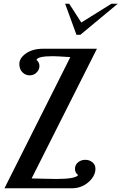

<svg xmlns="http://www.w3.org/2000/svg" viewBox="-20 -1012 653 1032"><path d="M4 0 358 -705Q283 -710 265 -710Q182 -710 176 -690Q192 -677 192 -657Q192 -638 177 -622.5Q162 -607 139 -607Q117 -607 100.5 -623.5Q84 -640 84 -668Q84 -700 120 -725Q156 -750 210 -750H501L150 -53Q163 -53 208.5 -51.5Q254 -50 281 -50Q386 -50 400 -71Q383 -84 383 -104Q383 -126 399.5 -139.5Q416 -153 439 -153Q460 -153 476.5 -140Q493 -127 493 -105Q493 -66 455.5 -33Q418 0 365 0ZM330 -992H352L417 -891L579 -992H613L412 -825H391Z"/></svg>

Font: Lobster Two
Style: Italic
Weight: 400
Designer: Pablo Impallari
Foundry: Pablo Impallari. www.impallari.com
Version: Version 1.006